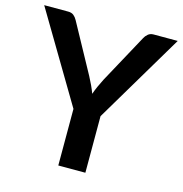

<svg xmlns="http://www.w3.org/2000/svg" viewBox="-113 -821 875 918"><g transform="rotate(15 324.5 -361.5)"><path d="M391 -280V0H257V-280L-6.5 -723H112Q129.5 -723 139.8 -714.5Q150 -706 157 -693L289 -451.5Q300.5 -430 309.2 -411Q318 -392 325 -373Q331.5 -392 340 -411Q348.5 -430 359.5 -451.5L491 -693Q496.5 -704 507.5 -713.5Q518.5 -723 535.5 -723H654.5Z"/></g></svg>

Font: LatoLatin
Style: Bold
Weight: 700
Designer: Lukasz Dziedzic with Adam Twardoch and Botio Nikoltchev
Foundry: tyPoland Lukasz Dziedzic
Version: Version 2.015; 2015-08-06; http://www.latofonts.com/